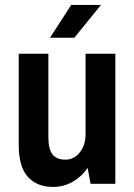

<svg xmlns="http://www.w3.org/2000/svg" viewBox="-20 -738 537 771"><path d="M278.5 -586.4H180.7L265.9 -718.1H385.3ZM192.9 12.6Q128.6 12.6 91.9 -27.8Q55.2 -68.2 55.2 -156.4V-522.2H174.2V-188.5Q174.2 -139 190.9 -117.9Q207.6 -96.9 242.6 -96.9Q277.6 -96.9 300.6 -126.2Q323.6 -155.5 323.6 -199.4V-522.2H443.1V0H343.6L331.9 -63.9Q310.2 -30.8 273.7 -9.1Q237.2 12.6 192.9 12.6Z"/></svg>

Font: Puralecka Narrow
Style: Bold
Weight: 700
Designer: Hector Gatti, Marcela Romero, Pablo Cosgaya and Nicolas Silva
Version: Version 1.004;PS 001.004;hotconv 1.0.70;makeotf.lib2.5.58329